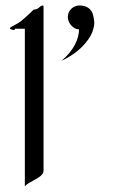

<svg xmlns="http://www.w3.org/2000/svg" viewBox="-20 -667 435 702"><path d="M321.8 -606C316.9 -635.3 295.9 -647 271 -647C246.6 -647 228 -627.9 228 -605C228 -578.1 252.9 -560.1 264.6 -560.1H269C269 -525.9 250 -481.9 204.6 -444.8C280.8 -479 315.9 -535.2 320.8 -560.1C322.8 -566.9 324.7 -575.2 324.7 -583C324.7 -592.3 322.8 -599.1 321.8 -606ZM139.2 -630.9C139.2 -643.1 140.1 -647 136.2 -647C130.9 -647 124 -641.1 120.1 -637.2C113.8 -631.8 103 -631.8 103 -631.8C103 -631.8 82 -610.8 62 -594.2C44.9 -578.1 16.1 -568.8 16.1 -564C16.1 -560.1 26.9 -557.1 30.8 -557.1C34.2 -557.1 35.2 -562 35.2 -562H70.8V15.1C82 -3.9 139.2 -16.1 139.2 -43Z"/></svg>

Font: Pierce
Style: Roman
Weight: 500
Version: Version 0.2.0